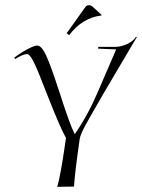

<svg xmlns="http://www.w3.org/2000/svg" viewBox="-20 -721 549 742"><path d="M238 -593 310 -694Q315 -701 324 -701Q331 -701 336 -697L373 -663L371 -661Q298 -652 247 -585ZM266 0 201 1Q214 -39 235 -188Q214 -224 164 -351Q148 -391 140 -412Q132 -433 120 -460.5Q108 -488 99.5 -500Q91 -512 85 -512Q69 -512 39 -493L35 -498Q55 -514 83.5 -529.5Q112 -545 124 -545Q134 -545 144.5 -531Q155 -517 167.5 -485Q180 -453 188.5 -428.5Q197 -404 212 -358Q249 -242 268 -204H270Q321 -278 359 -368L429 -530L359 -533L360 -540H426Q448 -540 471.5 -551Q495 -562 506 -579L509 -578L382 -363Q331 -275 311 -238.5Q291 -202 288 -184Q269 -52 266 0Z"/></svg>

Font: Kleymissky
Style: Regular
Weight: 500
Italic angle: -8°
Designer: gluk
Foundry: gluk
Version: Version 0.283